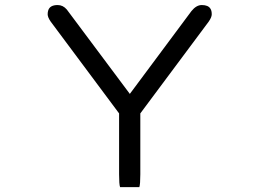

<svg xmlns="http://www.w3.org/2000/svg" viewBox="-20 -735 1040 769"><path d="M538.1 14.6Q542 2.9 542 -37.1V-280.8L815.9 -648.4Q828.1 -666 828.1 -677.7Q828.1 -692.4 822.8 -700.2Q814 -714.8 788.1 -714.8Q766.1 -714.8 746.6 -690.4L500 -358.9Q248.5 -695.3 247.6 -696.8Q232.4 -714.8 210.9 -714.8Q180.2 -714.8 173.3 -693.8Q170.9 -687 170.9 -677.7Q170.9 -666 183.1 -648.4L457 -280.8V-37.1Q457 3.4 460.9 14.6Z"/></svg>

Font: YuPearl-Light
Style: Light
Weight: 300
Designer: Max Yao
Foundry: Max-Everyday
Version: Version 1.011; ttfautohint (v1.8.3)